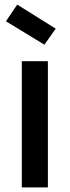

<svg xmlns="http://www.w3.org/2000/svg" viewBox="-20 -818 304 838"><path d="M75.2 0V-550.8H189V0ZM5.9 -725.1 55.2 -797.9 223.1 -692.9 173.8 -623Z"/></svg>

Font: SVN-Poppins Medium
Style: Regular
Weight: 500
Designer: Ninad Kale (Devanagari), Jonny Pinhorn (Latin)
Foundry: Indian Type Foundry
Version: Version 3.002 2017